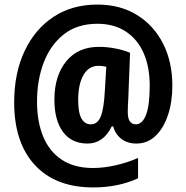

<svg xmlns="http://www.w3.org/2000/svg" viewBox="-20 -741 815 840"><path d="M734 -366Q734 -294 714.5 -236.5Q695 -179 660 -146Q625 -113 577 -113Q538 -113 511.5 -133Q485 -153 475 -188H469Q432 -113 363 -113Q293 -113 255.5 -164Q218 -215 218 -305Q218 -409 269.5 -472.5Q321 -536 413 -536Q448 -536 484.5 -529Q521 -522 549 -510L541 -304Q540 -291 539.5 -277Q539 -263 539 -251Q539 -222 548.5 -209.5Q558 -197 574 -197Q603 -197 619 -239Q635 -281 635 -367Q635 -448 608.5 -508.5Q582 -569 530.5 -603Q479 -637 406 -637Q318 -637 259.5 -591Q201 -545 171.5 -468Q142 -391 142 -296Q142 -209 169 -143.5Q196 -78 250.5 -42Q305 -6 387 -6Q434 -6 486.5 -18Q539 -30 584 -50V39Q497 79 388 79Q223 79 132.5 -19Q42 -117 42 -293Q42 -421 87.5 -517.5Q133 -614 214.5 -667.5Q296 -721 406 -721Q505 -721 578.5 -676Q652 -631 693 -551Q734 -471 734 -366ZM322 -304Q322 -248 336.5 -222.5Q351 -197 377 -197Q407 -197 421 -232Q435 -267 439 -349L445 -449Q429 -453 411 -453Q368 -453 345 -412.5Q322 -372 322 -304Z"/></svg>

Font: Noto Sans Khmer UI Condensed
Style: Bold
Weight: 700
Width: 3
Designer: Danh Hong and the Monotype Design Team
Foundry: Monotype Imaging Inc.
Version: Version 2.002; ttfautohint (v1.8.4.7-5d5b)